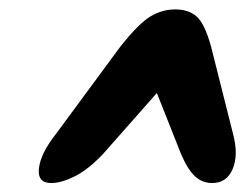

<svg xmlns="http://www.w3.org/2000/svg" viewBox="-20 -740 533 418"><path d="M487.5 -448Q499.5 -402.5 486.5 -372Q473.5 -341.5 442 -341.5Q420.5 -341.5 404.5 -356.2Q388.5 -371 374 -405L321.5 -537.5L204.5 -405Q172.5 -371 143 -356.2Q113.5 -341.5 91.5 -341.5Q61 -341.5 64.8 -373.8Q68.5 -406 101.5 -448L242 -638.5Q282 -689 307.5 -704.2Q333 -719.5 361.5 -719.5Q390.5 -719.5 408 -704.2Q425.5 -689 439.5 -638.5Z"/></svg>

Font: Fraunces 144pt SuperSoft Black
Style: Italic
Weight: 900
Italic angle: -16°
Version: Version 1.000;[b76b70a41]